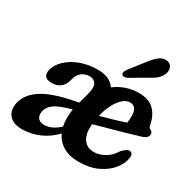

<svg xmlns="http://www.w3.org/2000/svg" viewBox="-150 -816 985 981"><g transform="rotate(30 342.0 -325.5)"><path d="M7.5 -94Q22 -152.5 87.5 -191.2Q153 -230 283 -252.5Q284.5 -257 286 -261.5L299.5 -310.5Q312 -358 300.2 -377Q288.5 -396 264 -396Q237 -396 218.5 -381.8Q200 -367.5 192.5 -343.5L186 -321.5Q179 -299 159.8 -284Q140.5 -269 111 -269Q80.5 -269 70.5 -283.5Q60.5 -298 67 -322.5Q76 -355.5 105.5 -383.5Q135 -411.5 180.8 -428.8Q226.5 -446 283.5 -446Q354.5 -446 384.5 -401Q414 -423.5 449.5 -435.8Q485 -448 524.5 -448Q583.5 -448 614.2 -417.2Q645 -386.5 653.5 -338Q656 -326 658.8 -321.8Q661.5 -317.5 667 -315Q680 -310 681.5 -297Q682 -286 674.5 -276.8Q667 -267.5 645 -261Q613 -251 568.2 -238.2Q523.5 -225.5 477.2 -212.8Q431 -200 395.5 -190Q395 -187.5 395 -184.5Q391 -129.5 412.2 -100.2Q433.5 -71 474 -71Q503 -71 534.2 -87.8Q565.5 -104.5 589 -142Q616.5 -172 633.5 -168Q652.5 -163 648 -136Q643 -101 615.8 -67.2Q588.5 -33.5 541.8 -11.2Q495 11 431 11Q375.5 11 338.8 -11Q302 -33 284.5 -71.5Q248 -31.5 198.5 -10Q149 11.5 98 11.5Q43.5 11.5 20 -17.8Q-3.5 -47 7.5 -94ZM508.5 -383.5Q477 -383.5 447.5 -344.2Q418 -305 404 -244Q438.5 -253.5 478 -265Q517.5 -276.5 547 -286.5Q550 -303.5 550 -329Q550 -354 539.8 -368.8Q529.5 -383.5 508.5 -383.5ZM268.5 -168.5Q269.5 -187.5 272.5 -206Q202.5 -187 174.5 -167Q146.5 -147 141 -119Q136 -92.5 148.2 -78.2Q160.5 -64 183 -64Q207 -64 230.2 -75.2Q253.5 -86.5 273 -105.5Q267 -134.5 268.5 -168.5ZM473 -599.5Q496.5 -631 518.8 -649Q541 -667 567 -662Q588 -658 594.8 -639.5Q601.5 -621 592.5 -600Q583.5 -579.5 566.2 -565.2Q549 -551 519.5 -536L434.5 -486Q425 -481.5 415.8 -481.5Q406.5 -481.5 402.5 -487.5Q398 -495 401.8 -503.8Q405.5 -512.5 412.5 -522Z"/></g></svg>

Font: Fraunces 144pt SuperSoft SemiBold
Style: Italic
Weight: 600
Italic angle: -16°
Version: Version 1.000;[b76b70a41]